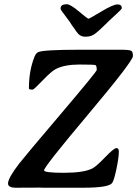

<svg xmlns="http://www.w3.org/2000/svg" viewBox="-20 -877 651 911"><path d="M389.6 -703.1H382.3Q358.9 -703.1 343.3 -726.1L325.2 -752L322.8 -754.9Q314 -770.5 290.8 -800.5Q267.6 -830.6 267.6 -834.5V-837.4Q267.6 -856.9 296.9 -856.9Q314 -856.9 354.7 -822.5Q395.5 -788.1 399.7 -788.1Q403.8 -788.1 460.2 -822Q516.6 -856 537.1 -856Q557.6 -856 557.6 -840.3V-836.9Q557.6 -833.5 528.1 -806.6Q498.5 -779.8 474.1 -755.4Q449.7 -731 431.2 -717Q412.6 -703.1 389.6 -703.1ZM362.3 -641.1H550.8Q596.2 -641.1 603.5 -635.5Q610.8 -629.9 610.8 -611.3Q610.8 -586.9 399.9 -336.2Q189 -85.4 189 -68.8Q189 -57.1 283 -57.1Q377 -57.1 418 -77.6Q437 -87.4 478.8 -130.9Q520.5 -174.3 532.2 -174.3Q543.9 -174.3 543.9 -158.7Q543.9 -129.9 532.5 -75.4Q521 -21 512.2 -8.8Q496.1 13.7 376 13.7H187.5L167.5 13.2L55.2 13.7Q18.1 13.7 18.1 -6.3Q18.1 -32.2 70.8 -100.6Q97.2 -134.8 268.1 -335.9Q439 -537.1 439 -544.9Q439 -565.4 432.9 -568.1Q426.8 -570.8 356.4 -570.8Q286.1 -570.8 244.6 -549.3Q223.6 -538.6 182.1 -495.1Q140.6 -451.7 134.8 -451.7Q117.2 -451.7 117.2 -457.5Q117.2 -541 143.1 -606.4Q149.9 -624 160.6 -629.4Q183.6 -641.1 362.3 -641.1Z"/></svg>

Font: Averia Serif Libre
Style: Bold Italic
Weight: 700
Italic angle: -6.90001°
Version: Version 1.002